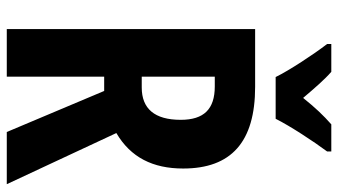

<svg xmlns="http://www.w3.org/2000/svg" viewBox="-230 -742 973 552"><g transform="rotate(90 256.0 -466.5)"><path d="M202 -773H322C343 -815 387 -882 416 -921V-933H338C312 -910 291 -888 262 -852C234 -885 209 -914 187 -933H107V-921C137 -882 183 -812 202 -773ZM230 -714H64V0H201V-280H242L360 0H510L363 -315C433 -356 465 -420 465 -507C465 -645 389 -714 230 -714ZM229 -598C294 -598 325 -567 325 -500C325 -425 293 -388 232 -388H201V-598Z"/></g></svg>

Font: Noto Sans Thai Looped ExtraCondensed
Style: Bold
Weight: 700
Width: 2
Designer: Sasikarn Vongin, Ben Mitchell
Foundry: The Fontpad Ltd
Version: Version 1.001